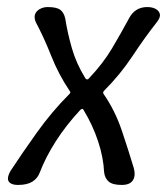

<svg xmlns="http://www.w3.org/2000/svg" viewBox="-20 -522 475 544"><path d="M31 2Q17 2 9.5 -3Q2 -8 2.5 -17Q3 -26 10 -38Q42 -87 84.5 -146.5Q127 -206 176 -255Q182 -260 177 -265Q146 -311 125 -364Q104 -417 81 -460Q76 -473 79.5 -482Q83 -491 93 -496.5Q103 -502 115 -502Q140 -502 150.5 -494.5Q161 -487 165 -469Q171 -430 183.5 -386Q196 -342 222 -300Q224 -297 227 -297Q230 -297 232 -300Q272 -342 298 -386Q324 -430 345 -469Q362 -502 397 -502Q412 -502 421.5 -496.5Q431 -491 433 -482Q435 -473 425 -460Q391 -417 356 -364Q321 -311 275 -265Q270 -260 274 -255Q306 -209 325.5 -151Q345 -93 359 -46Q363 -31 360.5 -20.5Q358 -10 349.5 -4Q341 2 325 2Q299 2 288 -7.5Q277 -17 275 -34Q273 -76 258 -121.5Q243 -167 217 -210Q214 -217 207 -210Q167 -167 138 -121.5Q109 -76 93 -34Q87 -17 72 -7.5Q57 2 31 2Z"/></svg>

Font: Winky Sans Light
Style: Italic
Weight: 300
Italic angle: -8.97852°
Designer: Simon Atzbach
Foundry: typofactur
Version: Version 1.205